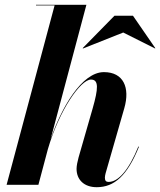

<svg xmlns="http://www.w3.org/2000/svg" viewBox="-20 -770 667 800"><path d="M366 -318 307.5 -114.5C303 -98 299 -79.5 299 -66.5C299 -21 330.5 10 383 10C456.5 10 510 -38 559 -158.5L556.5 -159.5C516 -60 472.5 -12 432.5 -12C422.5 -12 417 -16.5 417 -29.5C417 -34.5 418.5 -42.5 420 -48L498 -319.5C522.5 -405 494.5 -469.5 413 -469.5C320.5 -469.5 236 -321 191 -190.5L340 -750H130V-747.5H207.5L7.5 0H140L179.5 -148.5C227 -311.5 316 -438.5 359 -438.5C392.5 -438.5 389.5 -400.5 366 -318ZM493.5 -634.5 626 -568 627 -569.5 534 -704.5H457L324.5 -569.5L326 -568Z"/></svg>

Font: Bodoni* 72pt
Style: Bold Italic
Weight: 700
Italic angle: -13°
Version: Version 2.3